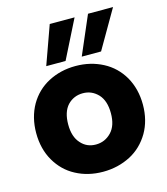

<svg xmlns="http://www.w3.org/2000/svg" viewBox="-120 -907 877 1008"><g transform="rotate(-15 318.5 -403.0)"><path d="M316 8C316 8 316 8 316 8C371 8 420 -4 465 -27C509 -50 544 -84 570 -128C595 -171 608 -222 608 -279C608 -279 608 -279 608 -279C608 -336 595 -387 570 -431C545 -474 510 -508 466 -531C422 -554 373 -566 318 -566C318 -566 318 -566 318 -566C263 -566 214 -554 170 -531C126 -508 91 -474 66 -431C41 -387 28 -336 28 -279C28 -279 28 -279 28 -279C28 -221 41 -170 66 -127C91 -84 125 -50 169 -27C212 -4 261 8 316 8ZM316 -140C316 -140 316 -140 316 -140C283 -140 256 -152 235 -176C213 -200 202 -234 202 -279C202 -279 202 -279 202 -279C202 -324 213 -359 235 -383C257 -406 285 -418 318 -418C318 -418 318 -418 318 -418C351 -418 378 -406 401 -382C423 -358 434 -324 434 -279C434 -279 434 -279 434 -279C434 -234 423 -200 400 -176C377 -152 349 -140 316 -140ZM380 -814C380 -814 245 -814 245 -814C245 -814 170 -605 170 -605C170 -605 275 -605 275 -605C275 -605 380 -814 380 -814ZM589 -814C589 -814 453 -814 453 -814C453 -814 363 -605 363 -605C363 -605 468 -605 468 -605C468 -605 589 -814 589 -814Z"/></g></svg>

Font: Girnar Poppins
Style: Bold
Weight: 500
Designer: Ninad Kale (Devanagari), Jonny Pinhorn (Latin)
Foundry: Indian Type Foundry
Version: ""